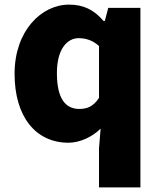

<svg xmlns="http://www.w3.org/2000/svg" viewBox="-20 -603 698 830"><path d="M408 207H587V-569H448L433 -512H428C385 -562 340 -583 278 -583C160 -583 43 -471 43 -284C43 -99 134 14 276 14C325 14 379 -11 415 -47L408 38ZM323 -132C262 -132 226 -178 226 -287C226 -392 271 -438 320 -438C350 -438 381 -429 408 -404V-180C384 -143 357 -132 323 -132Z"/></svg>

Font: Noto Sans CJK Black
Style: Bold
Weight: 900
Designer: Ryoko NISHIZUKA (kana & ideographs); Paul D. Hunt (Latin, Greek & Cyrillic); Wenlong ZHANG (bopomofo); Sandoll Communica
Foundry: Adobe Systems Incorporated
Version: Version 1.000;PS 1;hotconv 1.0.78;makeotf.lib2.5.61930